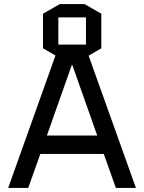

<svg xmlns="http://www.w3.org/2000/svg" viewBox="-20 -918 704 938"><path d="M475 -682 413 -646 644 0H546L487 -166H177L118 0H20L251 -647L190 -682V-851L272 -898H393L475 -851ZM331 -601 209 -256H455L333 -601ZM265 -833V-700H400V-833Z"/></svg>

Font: Quantico
Style: Regular
Weight: 400
Designer: Matt Desmond
Foundry: MADtype
Version: Version 2.002